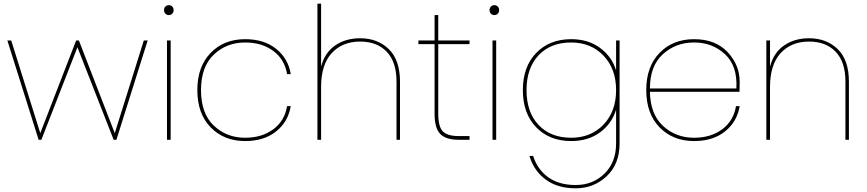

<svg xmlns="http://www.w3.org/2000/svg" viewBox="-20 -760 4716 1044"><path d="M190 0 20 -540H41L199 -36L394 -540H409L604 -36L762 -540H783L613 0H598L401 -503L205 0Z M888 0V-540H908V0ZM916.5 -685.5Q909 -678 898 -678Q887 -678 879.5 -685.5Q872 -693 872 -705Q872 -717 879.5 -724.5Q887 -732 898 -732Q909 -732 916.5 -724.5Q924 -717 924 -705Q924 -693 916.5 -685.5Z M1313 -547Q1416 -547 1481.5 -494.5Q1547 -442 1561 -357H1541Q1528 -437 1466 -483Q1404 -529 1313 -529Q1212 -529 1142.5 -463Q1073 -397 1073 -270Q1073 -143 1142.5 -77Q1212 -11 1313 -11Q1404 -11 1466 -57Q1528 -103 1541 -183H1561Q1547 -98 1481.5 -45.5Q1416 7 1313 7Q1198 7 1125.5 -67.5Q1053 -142 1053 -270Q1053 -398 1125.5 -472.5Q1198 -547 1313 -547Z M1706 0V-740H1726V-397Q1745 -473 1802 -512.5Q1859 -552 1938 -552Q2033 -552 2094 -493Q2155 -434 2155 -315V0H2136V-317Q2136 -423 2083 -478.5Q2030 -534 1938 -534Q1842 -534 1784 -471.5Q1726 -409 1726 -287V0Z M2343 -142V-520H2255V-540H2343V-678H2363V-540H2533V-520H2363V-142Q2363 -71 2388 -45.5Q2413 -20 2476 -20H2533V0H2474Q2404 0 2373.5 -32Q2343 -64 2343 -142Z M2658 0V-540H2678V0ZM2686.5 -685.5Q2679 -678 2668 -678Q2657 -678 2649.5 -685.5Q2642 -693 2642 -705Q2642 -717 2649.5 -724.5Q2657 -732 2668 -732Q2679 -732 2686.5 -724.5Q2694 -717 2694 -705Q2694 -693 2686.5 -685.5Z M3086 -547Q3179 -547 3243.5 -499Q3308 -451 3330 -377V-540H3349V20Q3349 132 3279 198Q3209 264 3110 264Q3012 264 2947.5 216.5Q2883 169 2859 88H2879Q2902 161 2960.5 203.5Q3019 246 3110 246Q3204 246 3267 184Q3330 122 3330 20V-164Q3308 -89 3243.5 -41Q3179 7 3086 7Q2968 7 2895.5 -68Q2823 -143 2823 -270Q2823 -397 2895.5 -472Q2968 -547 3086 -547ZM3086 -529Q2974 -529 2908.5 -459.5Q2843 -390 2843 -270Q2843 -150 2908.5 -80.5Q2974 -11 3086 -11Q3193 -11 3261.5 -82.5Q3330 -154 3330 -270Q3330 -386 3261.5 -457.5Q3193 -529 3086 -529Z M3514 -279H3984Q3991 -401 3922.5 -465Q3854 -529 3754 -529Q3654 -529 3584 -465Q3514 -401 3514 -279ZM4002 -183Q3988 -98 3922.5 -45.5Q3857 7 3754 7Q3639 7 3566.5 -67.5Q3494 -142 3494 -270Q3494 -398 3566.5 -472.5Q3639 -547 3754 -547Q3870 -547 3936 -477Q4002 -407 4002 -315Q4002 -279 4001 -261H3514Q3516 -139 3585.5 -75Q3655 -11 3754 -11Q3845 -11 3907 -57Q3969 -103 3982 -183Z M4577 0V-317Q4577 -423 4524 -478.5Q4471 -534 4379 -534Q4283 -534 4225 -471.5Q4167 -409 4167 -287V0H4147V-540H4167V-397Q4186 -473 4243 -512.5Q4300 -552 4379 -552Q4474 -552 4535 -493Q4596 -434 4596 -315V0Z"/></svg>

Font: Poppins Thin
Style: Regular
Weight: 250
Designer: Ninad Kale (Devanagari), Jonny Pinhorn (Latin)
Foundry: Indian Type Foundry
Version: Version 3.200;PS 1.000;hotconv 16.6.54;makeotf.lib2.5.65590